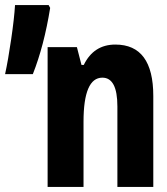

<svg xmlns="http://www.w3.org/2000/svg" viewBox="-137 -734 657 754"><path d="M50 0H191V-256Q191 -429 265 -429Q324 -429 324 -316V0H465V-357Q465 -559 316 -559Q231 -559 192 -479H183L165 -549H50ZM-117 -443H-8Q36 -554 60 -703L54 -714H-78Q-81 -663 -93 -580.5Q-105 -498 -117 -443Z"/></svg>

Font: Noto Sans Mono Condensed Extra
Style: Regular
Weight: 800
Width: 3
Designer: Monotype Design Team
Foundry: Monotype Imaging Inc.
Version: Version 1.900